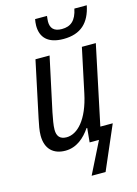

<svg xmlns="http://www.w3.org/2000/svg" viewBox="-138 -831 781 1091"><g transform="rotate(-15 252.5 -285.5)"><path d="M309 -606C411 -606 465 -659 485 -757H412C398 -689 366 -663 314 -663C267 -663 248 -686 248 -724C248 -735 250 -745 251 -757H181C179 -747 177 -731 177 -719C177 -651 216 -606 309 -606ZM261 186H343L454 -71H381L479 -536H397L342 -277C311 -129 244 -62 181 -62C142 -62 125 -83 125 -121C125 -148 132 -182 139 -219L207 -536H124L54 -206C47 -173 40 -138 40 -109C40 -30 85 10 155 10C221 10 269 -33 303 -83H307L299 0H354Z"/></g></svg>

Font: Noto Sans Display SemiCondensed
Style: Italic
Weight: 400
Width: 4
Italic angle: -12°
Designer: Monotype Design Team
Foundry: Monotype Imaging Inc.
Version: Version 1.900